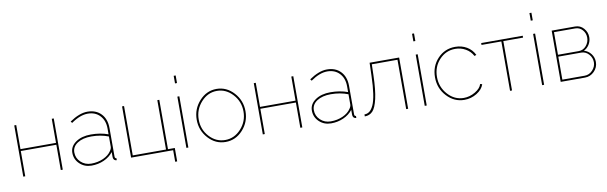

<svg xmlns="http://www.w3.org/2000/svg" viewBox="-51 -1264 6058 1915"><g transform="rotate(-10 2977.5 -306.5)"><path d="M84 0V-519H104V-275H464V-519H484V0H464V-256H104V0Z M607 -149Q607 -214 667 -255.5Q727 -297 821 -297Q916 -297 995 -268V-327Q995 -408 948.5 -457.5Q902 -507 825 -507Q748 -507 657 -443L645 -459Q745 -527 825 -527Q912 -527 963.5 -473Q1015 -419 1015 -327V-40Q1015 -20 1031 -20V0Q1020 0 1017 -2Q995 -10 995 -40V-88Q959 -42 901 -16Q843 10 775 10Q704 10 655.5 -36Q607 -82 607 -149ZM980 -102Q995 -123 995 -143V-246Q915 -277 821 -277Q734 -277 680.5 -242Q627 -207 627 -149Q627 -91 670 -50.5Q713 -10 775 -10Q842 -10 897.5 -35Q953 -60 980 -102Z M1602 117V0H1176V-519H1196V-19H1533V-519H1553V-19H1622V117Z M1736 -653V-730H1756V-653ZM1736 0V-519H1756V0Z M1958.5 -69.5Q1886 -149 1886 -258Q1886 -367 1959 -447Q2032 -527 2133 -527Q2234 -527 2307 -447Q2380 -367 2380 -258Q2380 -149 2307.5 -69.5Q2235 10 2133 10Q2031 10 1958.5 -69.5ZM1906 -256Q1906 -155 1972.5 -82.5Q2039 -10 2132 -10Q2225 -10 2292.5 -84Q2360 -158 2360 -259Q2360 -360 2292.5 -433.5Q2225 -507 2133 -507Q2041 -507 1973.5 -432.5Q1906 -358 1906 -256Z M2510 0V-519H2530V-275H2890V-519H2910V0H2890V-256H2530V0Z M3033 -149Q3033 -214 3093 -255.5Q3153 -297 3247 -297Q3342 -297 3421 -268V-327Q3421 -408 3374.5 -457.5Q3328 -507 3251 -507Q3174 -507 3083 -443L3071 -459Q3171 -527 3251 -527Q3338 -527 3389.5 -473Q3441 -419 3441 -327V-40Q3441 -20 3457 -20V0Q3446 0 3443 -2Q3421 -10 3421 -40V-88Q3385 -42 3327 -16Q3269 10 3201 10Q3130 10 3081.5 -36Q3033 -82 3033 -149ZM3406 -102Q3421 -123 3421 -143V-246Q3341 -277 3247 -277Q3160 -277 3106.5 -242Q3053 -207 3053 -149Q3053 -91 3096 -50.5Q3139 -10 3201 -10Q3268 -10 3323.5 -35Q3379 -60 3406 -102Z M3543 0V-20Q3572 -20 3594.5 -37Q3617 -54 3635.5 -94Q3654 -134 3665 -207.5Q3676 -281 3679 -388L3683 -519H3982V0H3962V-500H3702L3699 -388Q3695 -241 3675 -153.5Q3655 -66 3623.5 -33Q3592 0 3543 0Z M4150 -653V-730H4170V-653ZM4150 0V-519H4170V0Z M4551 10Q4448 10 4374 -70Q4300 -150 4300 -262Q4300 -374 4372 -450.5Q4444 -527 4550 -527Q4615 -527 4667 -496.5Q4719 -466 4745 -411L4725 -404Q4700 -452 4652 -479.5Q4604 -507 4547 -507Q4452 -507 4386 -436Q4320 -365 4320 -262Q4320 -159 4387.5 -84.5Q4455 -10 4548 -10Q4609 -10 4664.5 -43Q4720 -76 4732 -119L4752 -113Q4735 -61 4677 -25.5Q4619 10 4551 10Z M5014 0V-500H4813V-519H5234V-500H5034V0Z M5339 -653V-730H5359V-653ZM5339 0V-519H5359V0Z M5527 0V-519H5764Q5817 -519 5851 -479.5Q5885 -440 5885 -390Q5885 -350 5864 -316Q5843 -282 5809 -266Q5853 -253 5880 -217Q5907 -181 5907 -135Q5907 -80 5867.5 -40Q5828 0 5773 0ZM5547 -271H5757Q5803 -271 5833.5 -307Q5864 -343 5864 -389Q5864 -434 5835 -467Q5806 -500 5762 -500H5547ZM5547 -19H5773Q5820 -19 5853.5 -55Q5887 -91 5887 -136Q5887 -182 5855.5 -217Q5824 -252 5778 -252H5547Z"/></g></svg>

Font: Raleway-v4020 Thin
Style: Regular
Weight: 250
Designer: Matt McInerney, Pablo Impallari, Rodrigo Fuenzalida
Foundry: Matt McInerney, Pablo Impallari, Rodrigo Fuenzalida
Version: Version 4.020;PS 004.020;hotconv 1.0.88;makeotf.lib2.5.64775